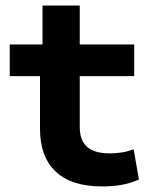

<svg xmlns="http://www.w3.org/2000/svg" viewBox="-20 -661 538 691"><path d="M348 10Q237 10 180.5 -43.5Q124 -97 124 -197V-387H15V-501H133V-641H267V-501H463V-387H267V-204Q267 -155 294 -132Q321 -109 374 -109Q398 -109 419.5 -112.5Q441 -116 461 -124L480 -15Q452 -2 419 4Q386 10 348 10Z"/></svg>

Font: Nunito Sans 7pt SemiExpanded
Style: Bold
Weight: 700
Width: 6
Designer: Vernon Adams
Foundry: Vernon Adams
Version: Version 3.101;gftools[0.9.27]